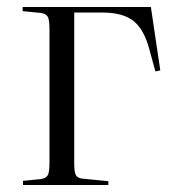

<svg xmlns="http://www.w3.org/2000/svg" viewBox="-20 -531 510 551"><path d="M46 0V-12L96 -17Q112 -19 117 -28Q122 -37 122 -63V-448Q122 -474 117 -483Q112 -492 96 -494L45 -499V-511H413L440 -329L426 -326L409 -388Q394 -446 363.5 -470.5Q333 -495 274 -495H193V-61Q193 -37 198 -28Q203 -19 220 -18L291 -11V0Z"/></svg>

Font: Literata 72pt Light
Style: Regular
Weight: 300
Designer: Latin by Veronika Burian and Jose Scaglione. Greek by Irene Vlachou. Cyrillic by Vera Evstafieva.
Foundry: TypeTogether
Version: Version 3.002